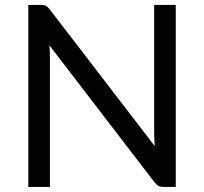

<svg xmlns="http://www.w3.org/2000/svg" viewBox="-20 -736 804 756"><path d="M672 -716.5V0H623.5Q612 0 604.2 -4Q596.5 -8 589 -17.5L174.5 -557.5Q175.5 -545 176 -533Q176.5 -521 176.5 -510.5V0H91.5V-716.5H141.5Q148 -716.5 152.5 -715.8Q157 -715 160.5 -713.2Q164 -711.5 167.5 -708.2Q171 -705 175 -700L589.5 -160.5Q588.5 -173.5 587.8 -185.8Q587 -198 587 -209V-716.5Z"/></svg>

Font: Lato-Regular
Style: Regular
Weight: 400
Designer: Lukasz Dziedzic with Adam Twardoch and Botio Nikoltchev
Foundry: tyPoland Lukasz Dziedzic
Version: Version 2.015; 2015-08-06; http://www.latofonts.com/